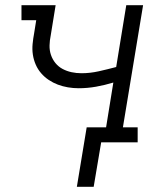

<svg xmlns="http://www.w3.org/2000/svg" viewBox="-20 -550 640 742"><path d="M277 172 315 -58H390L418 -231Q385 -221 351.5 -215Q318 -209 284 -209Q263 -209 242.5 -212.5Q222 -216 203.5 -223Q185 -230 168.5 -241Q152 -252 139 -267Q126 -282 118 -300.5Q110 -319 107 -339Q104 -359 106 -380Q108 -401 112 -422L120 -472H63V-530H195L176 -413Q172 -394 171.5 -374.5Q171 -355 177 -337.5Q183 -320 194.5 -306Q206 -292 222 -283.5Q238 -275 256.5 -271Q275 -267 295 -267Q328 -267 361.5 -274.5Q395 -282 429 -291L468 -530H533L455 -58H512V0H371L342 172Z"/></svg>

Font: Iosevka Slab Light Extended
Style: Italic
Weight: 300
Width: 7
Italic angle: -9°
Monospace: yes
Designer: Belleve Invis
Foundry: Belleve Invis
Version: Version 11.1.0; ttfautohint (v1.8.3)